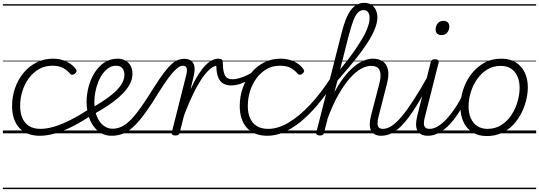

<svg xmlns="http://www.w3.org/2000/svg" viewBox="-20 -927 3748 1335"><path d="M257 17Q163 17 113.5 -38.5Q64 -94 64 -190Q64 -255 84.5 -314Q105 -373 142.5 -419Q180 -465 232.5 -492Q285 -519 348 -519Q402 -519 443.5 -498.5Q485 -478 508 -446Q514 -437 512 -430Q510 -423 501 -415Q490 -407 482 -407Q474 -407 467 -415Q446 -439 418 -454.5Q390 -470 343 -470Q292 -470 251 -446.5Q210 -423 180.5 -383Q151 -343 135.5 -293Q120 -243 120 -189Q120 -142 135.5 -106Q151 -70 182.5 -50.5Q214 -31 262 -31Q273 -31 277.5 -23.5Q282 -16 281.5 -6.5Q281 3 274.5 10Q268 17 257 17ZM0 378H523V388H0ZM0 -20H523V0H0ZM0 -505H523V-500H0ZM0 -898H523V-888H0Z M256 17Q244 17 239 10Q234 3 234.5 -6.5Q235 -16 242 -23.5Q249 -31 261 -31Q304 -31 355.5 -46Q407 -61 469.5 -92.5Q532 -124 607 -173Q615 -178 621.5 -174.5Q628 -171 631.5 -163Q635 -155 633.5 -146Q632 -137 624 -131Q548 -80 482.5 -47Q417 -14 361 1.5Q305 17 256 17ZM523 378V388ZM523 -20V0ZM523 -505V-500ZM523 -898V-888Z M605 -168Q642 -190 683.5 -216Q725 -242 762 -272.5Q799 -303 822 -337Q845 -371 845 -407Q845 -436 830.5 -453Q816 -470 787 -470Q777 -470 772.5 -477Q768 -484 769 -494Q770 -504 777 -511.5Q784 -519 796 -519Q830 -519 853 -505.5Q876 -492 888.5 -469Q901 -446 901 -415Q901 -378 883.5 -344Q866 -310 836.5 -279.5Q807 -249 770.5 -221.5Q734 -194 695.5 -170.5Q657 -147 622 -127ZM523 378H967V388H523ZM523 -20H967V0H523ZM523 -505H967V-500H523ZM523 -898H967V-888H523Z M756 17Q723 17 696 5Q669 -7 648 -28.5Q627 -50 612 -80Q597 -110 589.5 -145Q582 -180 582 -219Q582 -269 595.5 -321.5Q609 -374 636 -418.5Q663 -463 703.5 -491Q744 -519 798 -519Q808 -519 812 -511.5Q816 -504 814.5 -494Q813 -484 806 -477Q799 -470 787 -470Q758 -470 734.5 -454Q711 -438 692.5 -412Q674 -386 661.5 -353Q649 -320 642.5 -285.5Q636 -251 636 -220Q636 -181 644.5 -146.5Q653 -112 670 -86.5Q687 -61 710.5 -46.5Q734 -32 763 -32Q798 -32 830 -48.5Q862 -65 895.5 -100.5Q929 -136 967 -191Q1005 -246 1053 -323Q1092 -385 1121.5 -423.5Q1151 -462 1174.5 -482.5Q1198 -503 1218.5 -510.5Q1239 -518 1260 -518Q1270 -518 1274 -510.5Q1278 -503 1276.5 -494Q1275 -485 1268.5 -477.5Q1262 -470 1250 -470Q1239 -470 1225 -462Q1211 -454 1192 -434.5Q1173 -415 1147 -379.5Q1121 -344 1087 -290Q1037 -207 995 -148.5Q953 -90 915.5 -53Q878 -16 839.5 0.5Q801 17 756 17ZM967 378H1092V388H967ZM967 -20H1092V0H967ZM967 -505H1092V-500H967ZM967 -898H1092V-888H967Z M1199 15Q1187 15 1179.5 10Q1172 5 1174 -5L1274 -401Q1283 -435 1278 -452.5Q1273 -470 1252 -470Q1242 -470 1237.5 -477.5Q1233 -485 1234.5 -494Q1236 -503 1243 -510.5Q1250 -518 1261 -518Q1285 -518 1300.5 -510Q1316 -502 1324 -487.5Q1332 -473 1333 -451.5Q1334 -430 1328 -404L1305 -306Q1334 -369 1360.5 -410.5Q1387 -452 1411 -475.5Q1435 -499 1457 -509Q1479 -519 1498 -519Q1510 -519 1514.5 -511.5Q1519 -504 1517.5 -494Q1516 -484 1509 -477Q1502 -470 1490 -470Q1468 -470 1441.5 -448Q1415 -426 1385 -382.5Q1355 -339 1323.5 -274.5Q1292 -210 1260 -125L1229 -4Q1227 6 1220.5 10.5Q1214 15 1199 15ZM1092 378H1509V388H1092ZM1092 -20H1509V0H1092ZM1092 -505H1509V-500H1092ZM1092 -898H1509V-888H1092Z M1587 -333Q1556 -333 1533 -345.5Q1510 -358 1497.5 -388.5Q1485 -419 1484 -471L1499 -519Q1514 -519 1521.5 -513.5Q1529 -508 1529 -493Q1530 -447 1537 -421.5Q1544 -396 1558.5 -386Q1573 -376 1596 -376Q1620 -376 1649.5 -385Q1679 -394 1709 -409.5Q1739 -425 1763 -446Q1770 -452 1776 -448Q1782 -444 1783.5 -436Q1785 -428 1778 -421Q1751 -396 1718.5 -376Q1686 -356 1652.5 -344.5Q1619 -333 1587 -333ZM1509 378H1572V388H1509ZM1509 -20H1572V0H1509ZM1509 -505H1572V-500H1509ZM1509 -898H1572V-888H1509Z M1840 17Q1746 17 1696.5 -38.5Q1647 -94 1647 -190Q1647 -255 1667.5 -314Q1688 -373 1725.5 -419Q1763 -465 1815 -492Q1867 -519 1931 -519Q1985 -519 2026.5 -498.5Q2068 -478 2090 -446Q2096 -437 2094.5 -430Q2093 -423 2083 -415Q2073 -407 2065 -407Q2057 -407 2050 -415Q2029 -439 2001 -454.5Q1973 -470 1926 -470Q1875 -470 1834 -446.5Q1793 -423 1763.5 -383Q1734 -343 1718.5 -293Q1703 -243 1703 -189Q1703 -142 1718.5 -106Q1734 -70 1765.5 -50.5Q1797 -31 1845 -31Q1856 -31 1860.5 -23.5Q1865 -16 1864 -6.5Q1863 3 1857 10Q1851 17 1840 17ZM1571 378H2106V388H1571ZM1571 -20H2106V0H1571ZM1571 -505H2106V-500H1571ZM1571 -898H2106V-888H1571Z M1840 17Q1829 17 1824 10Q1819 3 1820 -6.5Q1821 -16 1827.5 -23.5Q1834 -31 1846 -31Q1912 -31 1985.5 -74Q2059 -117 2134.5 -197Q2210 -277 2280 -386Q2289 -400 2297.5 -397Q2306 -394 2309.5 -382.5Q2313 -371 2305 -360Q2248 -269 2189 -199Q2130 -129 2071 -81Q2012 -33 1954 -8Q1896 17 1840 17ZM2106 378V388ZM2106 -20V0ZM2106 -505V-500ZM2106 -898V-888Z M2630 17Q2604 17 2586.5 7.5Q2569 -2 2560 -19.5Q2551 -37 2551 -62.5Q2551 -88 2559 -120L2617 -343Q2628 -385 2625.5 -413Q2623 -441 2607.5 -455Q2592 -469 2560 -469Q2527 -469 2490 -448.5Q2453 -428 2413.5 -384Q2374 -340 2334 -270Q2294 -200 2257 -101L2254 -171Q2291 -266 2332 -332Q2373 -398 2415 -439.5Q2457 -481 2497 -500Q2537 -519 2573 -519Q2613 -519 2641 -500.5Q2669 -482 2677.5 -442Q2686 -402 2669 -339L2613 -120Q2601 -74 2607 -52.5Q2613 -31 2643 -31Q2653 -31 2657.5 -23.5Q2662 -16 2660.5 -7Q2659 2 2651.5 9.5Q2644 17 2630 17ZM2204 15Q2191 15 2184 10Q2177 5 2179 -5L2355 -697Q2382 -807 2419.5 -857Q2457 -907 2512 -907Q2543 -907 2563 -893.5Q2583 -880 2593.5 -857Q2604 -834 2604 -805Q2604 -786 2598.5 -764Q2593 -742 2583 -717.5Q2573 -693 2556.5 -664.5Q2540 -636 2518 -604Q2496 -572 2467.5 -535Q2439 -498 2403.5 -456Q2368 -414 2326 -366L2233 -4Q2231 6 2224.5 10.5Q2218 15 2204 15ZM2345 -444Q2381 -488 2410 -526.5Q2439 -565 2461.5 -599Q2484 -633 2501 -662Q2518 -691 2528.5 -716Q2539 -741 2544.5 -762.5Q2550 -784 2550 -803Q2550 -819 2545.5 -831Q2541 -843 2532 -850Q2523 -857 2508 -857Q2486 -857 2469 -840Q2452 -823 2437 -784.5Q2422 -746 2405 -681ZM2106 378H2782V388H2106ZM2106 -20H2782V0H2106ZM2106 -505H2782V-500H2106ZM2106 -898H2782V-888H2106Z M2630 17Q2620 17 2615 9.5Q2610 2 2611 -7Q2612 -16 2620 -23.5Q2628 -31 2643 -31Q2672 -31 2704 -52Q2736 -73 2773.5 -117.5Q2811 -162 2856.5 -232.5Q2902 -303 2958 -403Q2963 -413 2972.5 -412Q2982 -411 2987.5 -404Q2993 -397 2987 -387Q2928 -276 2880.5 -199Q2833 -122 2792 -74.5Q2751 -27 2712 -5Q2673 17 2630 17ZM2782 378V388ZM2782 -20V0ZM2782 -505V-500ZM2782 -898V-888Z M2956 17Q2928 17 2909.5 7.5Q2891 -2 2882 -19.5Q2873 -37 2873 -62.5Q2873 -88 2881 -120L2975 -495Q2978 -506 2984.5 -510.5Q2991 -515 3004 -515Q3020 -515 3026 -509Q3032 -503 3030 -492L2936 -120Q2923 -74 2929.5 -52.5Q2936 -31 2968 -31Q2978 -31 2982.5 -23.5Q2987 -16 2985.5 -7Q2984 2 2976.5 9.5Q2969 17 2956 17ZM3050 -683Q3031 -683 3020 -693Q3009 -703 3009 -722Q3009 -746 3023 -764Q3037 -782 3063 -782Q3082 -782 3093 -772Q3104 -762 3104 -742Q3104 -719 3090 -701Q3076 -683 3050 -683ZM2782 378H3107V388H2782ZM2782 -20H3107V0H2782ZM2782 -505H3107V-500H2782ZM2782 -898H3107V-888H2782Z M2955 17Q2945 17 2940 9.5Q2935 2 2936 -7Q2937 -16 2945 -23.5Q2953 -31 2968 -31Q2995 -31 3025.5 -49.5Q3056 -68 3086.5 -101Q3117 -134 3146.5 -178.5Q3176 -223 3201 -276Q3206 -286 3214.5 -286Q3223 -286 3229.5 -279.5Q3236 -273 3232 -263Q3206 -203 3174.5 -152Q3143 -101 3107.5 -63Q3072 -25 3033.5 -4Q2995 17 2955 17ZM3107 378V388ZM3107 -20V0ZM3107 -505V-500ZM3107 -898V-888Z M3365 19Q3306 19 3265 -7Q3224 -33 3202.5 -79.5Q3181 -126 3181 -186Q3181 -242 3199.5 -300.5Q3218 -359 3254.5 -408.5Q3291 -458 3344 -488.5Q3397 -519 3467 -519Q3524 -519 3565 -494Q3606 -469 3628 -424Q3650 -379 3650 -320Q3650 -277 3638.5 -230Q3627 -183 3604.5 -139Q3582 -95 3548 -59Q3514 -23 3468 -2Q3422 19 3365 19ZM3370 -31Q3424 -31 3466 -58Q3508 -85 3536 -127.5Q3564 -170 3578.5 -220Q3593 -270 3593 -315Q3593 -362 3577.5 -396.5Q3562 -431 3532.5 -450Q3503 -469 3462 -469Q3408 -469 3366.5 -443Q3325 -417 3296 -374.5Q3267 -332 3252.5 -283Q3238 -234 3238 -188Q3238 -141 3253.5 -105.5Q3269 -70 3298.5 -50.5Q3328 -31 3370 -31ZM3107 378H3708V388H3107ZM3107 -20H3708V0H3107ZM3107 -505H3708V-500H3107ZM3107 -898H3708V-888H3107Z"/></svg>

Font: Playwrite DE SAS Guides
Style: Regular
Weight: 400
Designer: Veronika Burian, José Scaglione
Foundry: TypeTogether
Version: Version 1.003